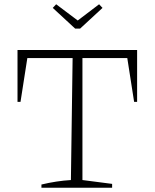

<svg xmlns="http://www.w3.org/2000/svg" viewBox="-20 -879 724 899"><path d="M622 -645V-402H608L576 -607H366V-36L505 -18V0H174V-15Q245 -32 312 -36L320 -607H108L76 -402H62V-645ZM332 -745 227 -842 243 -859 344 -783 444 -859 460 -842 355 -745Z"/></svg>

Font: Piazzolla ExtraLight
Style: Regular
Weight: 200
Designer: Juan Pablo del Peral
Foundry: Huerta Tipografica
Version: Version 1.330